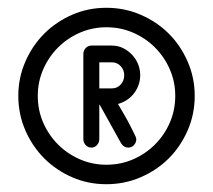

<svg xmlns="http://www.w3.org/2000/svg" viewBox="-20 -799 547 493"><path d="M253 -326Q206 -326 165 -344Q124 -362 93.5 -392.5Q63 -423 45 -464.5Q27 -506 27 -553Q27 -599 45 -640.5Q63 -682 93.5 -712.5Q124 -743 165 -761Q206 -779 253 -779Q300 -779 341.5 -761Q383 -743 413.5 -712.5Q444 -682 462 -640.5Q480 -599 480 -553Q480 -506 462 -464.5Q444 -423 413.5 -392.5Q383 -362 341.5 -344Q300 -326 253 -326ZM253 -729Q217 -729 185 -715Q153 -701 129 -677Q105 -653 91 -621Q77 -589 77 -553Q77 -516 91 -484Q105 -452 129 -428Q153 -404 185 -390Q217 -376 253 -376Q290 -376 322 -390Q354 -404 378 -428Q402 -452 416 -484Q430 -516 430 -553Q430 -589 416 -621Q402 -653 378 -677Q354 -701 322 -715Q290 -729 253 -729ZM283 -532Q291 -518 299.5 -503.5Q308 -489 314.5 -476Q321 -463 325.5 -454Q330 -445 330 -442Q330 -433 324 -426.5Q318 -420 309 -420Q298 -420 291 -431L236 -530H235V-442Q235 -433 229 -426.5Q223 -420 215 -420Q206 -420 200 -426.5Q194 -433 194 -442V-660Q194 -669 200 -675.5Q206 -682 215 -682H267Q283 -682 296 -675.5Q309 -669 319 -658.5Q329 -648 334.5 -634.5Q340 -621 340 -606Q340 -581 325 -560.5Q310 -540 283 -532ZM267 -639H235V-572H267Q281 -572 290 -582Q299 -592 299 -606Q299 -619 290 -629Q281 -639 267 -639Z"/></svg>

Font: Hanken
Style: Book
Weight: 400
Designer: Alfredo Marco Pradil
Foundry: Hanken Design Co.
Version: Version 2.06 2014